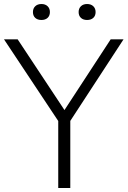

<svg xmlns="http://www.w3.org/2000/svg" viewBox="-33 -936 635 956"><path d="M257 0V-333.5L-13 -740H55L288 -388L518 -740H582L317 -334V0ZM400.5 -836.5Q381.5 -836.5 370 -847Q358.5 -857.5 358.5 -876Q358.5 -894 370 -905Q381.5 -916 400.5 -916Q420 -916 431.5 -905Q443 -894 443 -876Q443 -857.5 431.5 -847Q420 -836.5 400.5 -836.5ZM173.5 -836.5Q154 -836.5 142.5 -847Q131 -857.5 131 -876Q131 -894 142.5 -905Q154 -916 173.5 -916Q192.5 -916 204 -905Q215.5 -894 215.5 -876Q215.5 -857.5 204 -847Q192.5 -836.5 173.5 -836.5Z"/></svg>

Font: Encode Sans Lt
Style: Regular
Weight: 300
Designer: Multiple Designers
Foundry: Impallari Type
Version: Version 3.002; ttfautohint (v1.8.3) -l 8 -r 50 -G 200 -x 14 